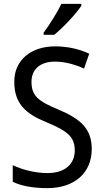

<svg xmlns="http://www.w3.org/2000/svg" viewBox="-20 -1030 539 994"><path d="M401 -1000V-1010H298C276 -965 238 -904 206 -861V-850H261C306 -886 376 -961 401 -1000ZM455 -259C455 -364 396 -415 282 -463C178 -506 143 -534 143 -607C143 -668 185 -711 264 -711C317 -711 369 -696 415 -675L442 -752C395 -774 335 -790 265 -790C140 -790 53 -718 54 -606C54 -494 112 -441 221 -397C332 -351 367 -320 367 -251C367 -182 318 -134 226 -134C162 -134 93 -152 46 -175V-89C90 -67 153 -56 225 -56C365 -56 455 -134 455 -259Z"/></svg>

Font: Noto Sans Malayalam UI SemiCondensed
Style: Regular
Weight: 400
Width: 4
Designer: Jelle Bosma - Monotype Design Team
Foundry: Monotype Imaging Inc.
Version: Version 2.104